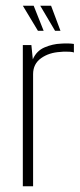

<svg xmlns="http://www.w3.org/2000/svg" viewBox="-20 -653 279 673"><path d="M60 0V-495H90L95 -445Q108 -475 136.5 -487Q165 -499 193 -500Q219 -502 239 -499V-469Q234 -471 226 -471.5Q218 -472 209 -472Q200 -472 192 -471Q152 -469 124 -449Q96 -429 96 -393V0ZM192 -545H173L121 -633H159ZM133 -545H113L60 -633H98Z"/></svg>

Font: Alumni Sans ExtraLight
Style: Regular
Weight: 250
Version: Version 1.018